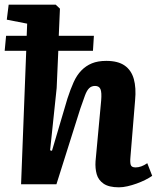

<svg xmlns="http://www.w3.org/2000/svg" viewBox="-20 -787 673 820"><path d="M488 13Q445 13 422.5 -2.5Q400 -18 393 -43Q386 -68 388 -98L412 -357Q415 -393 409 -406.5Q403 -420 386 -420Q371 -420 361 -410.5Q351 -401 343 -379.5Q335 -358 323 -323L221 0H70L92 -570H0L6 -634H94L96 -686L9 -703L17 -767H218L236 -750L231 -634H381L377 -570H229L222 -411L194 -145L202 -143L268 -366Q281 -406 294.5 -436Q308 -466 327.5 -486Q347 -506 372.5 -516.5Q398 -527 434 -527Q484 -527 512.5 -507Q541 -487 551.5 -449.5Q562 -412 557 -359L537 -115Q535 -93 538.5 -82.5Q542 -72 559 -72Q571 -72 583.5 -76.5Q596 -81 609 -90L630 -36Q617 -27 600 -18.5Q583 -10 563.5 -3Q544 4 524.5 8.5Q505 13 488 13Z"/></svg>

Font: Literata 18pt
Style: Bold Italic
Weight: 700
Italic angle: -2°
Designer: Latin by Veronika Burian and Jose Scaglione. Greek by Irene Vlachou. Cyrillic by Vera Evstafieva
Foundry: TypeTogether
Version: Version 3.103;gftools[0.9.29]